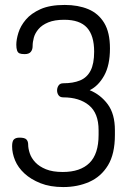

<svg xmlns="http://www.w3.org/2000/svg" viewBox="-20 -751 528 777"><path d="M236 6Q183 6 144 -9.5Q105 -25 79 -49Q53 -73 41 -102Q29 -131 29 -159Q29 -180 36.5 -187Q44 -194 59 -194Q80 -194 87 -186.5Q94 -179 94 -166Q94 -150 100.5 -130.5Q107 -111 123 -94Q139 -77 166 -66Q193 -55 234 -55Q305 -55 342 -91.5Q379 -128 379 -205V-224Q379 -293 340 -325Q301 -357 236 -357Q223 -357 217 -365.5Q211 -374 211 -385Q211 -396 217 -405Q223 -414 236 -414Q276 -414 304 -425.5Q332 -437 346.5 -465Q361 -493 361 -542Q361 -607 332 -639Q303 -671 240 -671Q201 -671 175.5 -660.5Q150 -650 136 -633.5Q122 -617 117 -599Q112 -581 112 -564Q112 -550 104.5 -541Q97 -532 80 -532Q66 -532 59 -535Q52 -538 49 -547Q46 -556 46 -570Q46 -591 54.5 -618.5Q63 -646 84.5 -671.5Q106 -697 144 -714Q182 -731 242 -731Q296 -731 337 -714Q378 -697 401.5 -658.5Q425 -620 425 -555Q425 -487 401.5 -445Q378 -403 343 -386Q387 -368 416 -329Q445 -290 445 -224V-205Q445 -128 417 -82Q389 -36 341.5 -15Q294 6 236 6Z"/></svg>

Font: Dosis
Style: Regular
Weight: 400
Designer: EdgarTolentino, PabloImpallari, IginoMarini
Foundry: EdgarTolentino, PabloImpallari, IginoMarini
Version: Version 3.001; ttfautohint (v1.8.2)